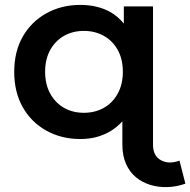

<svg xmlns="http://www.w3.org/2000/svg" viewBox="-20 -560 776 783"><path d="M308 7Q231 7 169.5 -27Q108 -61 73 -122.5Q38 -184 38 -267Q38 -350 73 -411Q108 -472 169.5 -506Q231 -540 308 -540Q377 -540 430 -511Q461 -493 485 -464V-534H604V30Q604 76 636.5 93.5Q669 111 712 95L736 189Q699 202 662.5 203Q626 204 593 194Q560 184 534.5 163Q509 142 494 108.5Q479 75 479 30V-65Q456 -40 427 -23Q374 7 308 7ZM322 -100Q367 -100 403 -120Q439 -140 460 -178Q481 -216 481 -267Q481 -319 460 -356.5Q439 -394 403 -414Q367 -434 322 -434Q277 -434 241.5 -414Q206 -394 185 -356.5Q164 -319 164 -267Q164 -216 185 -178Q206 -140 241.5 -120Q277 -100 322 -100Z"/></svg>

Font: Montserrat Thin SemiBold
Style: Regular
Weight: 600
Version: Version 9.000